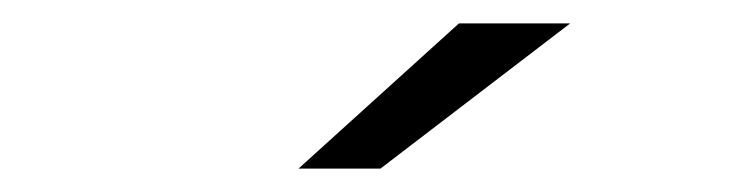

<svg xmlns="http://www.w3.org/2000/svg" viewBox="-20 -751 640 164"><path d="M372 -731H467L305 -607H235Z"/></svg>

Font: Idrija
Style: Regular
Weight: 400
Designer: Julieta Ulanovsky
Foundry: Julieta Ulanovsky
Version: Version 7.200